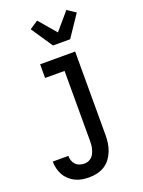

<svg xmlns="http://www.w3.org/2000/svg" viewBox="-181 -855 862 1159"><g transform="rotate(-20 250.0 -275.5)"><path d="M185 223Q163 223 140.5 219.5Q118 216 97 206Q76 196 59 180.5Q42 165 31 145.5Q20 126 14.5 103.5Q9 81 9 58H109Q109 74 114 88.5Q119 103 129.5 114Q140 125 155 130Q170 135 185 135Q199 135 211.5 130Q224 125 233.5 115.5Q243 106 248.5 93.5Q254 81 257.5 68Q261 55 262 41.5Q263 28 263 15V-432H138V-520H363V15Q363 41 359.5 66.5Q356 92 346.5 116.5Q337 141 321.5 162Q306 183 284 197Q262 211 236.5 217Q211 223 185 223ZM250 -600 157 -738 211 -774 305 -664 399 -774 453 -738 360 -600Z"/></g></svg>

Font: Iosevka Term Curly Semibold
Style: Regular
Weight: 600
Designer: Belleve Invis
Foundry: Belleve Invis
Version: Version 32.3.0